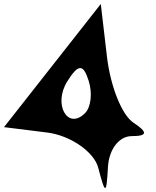

<svg xmlns="http://www.w3.org/2000/svg" viewBox="-20 -911 782 962"><path d="M0 -274 216 -247C331 -233 451 -151 472 -71C508 66 513 66 521 -75C526 -163 577 -229 640 -229C719 -229 722 -248 649 -296C591 -334 534 -476 516 -626L485 -891C323 -685 162 -480 0 -274ZM317 -503C372 -591 397 -592 424 -507C444 -445 436 -374 406 -344C319 -257 245 -388 317 -503Z"/></svg>

Font: Venom Sans
Style: Regular
Weight: 400
Version: Version 1.001